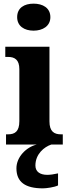

<svg xmlns="http://www.w3.org/2000/svg" viewBox="-20 -792 382 1052"><path d="M164 -624C214 -624 256 -649 256 -698C256 -749 214 -772 164 -772C113 -772 74 -749 74 -698C74 -649 113 -624 164 -624ZM13 0H181C124 14 70 68 70 130C70 206 119 240 215 240C234 240 278 234 298 224V158C275 163 256 166 239 166C201 166 174 150 174 115C174 52 222 13 261 0H324V-56H314C277 -56 251 -71 251 -127V-536H9V-480H25C60 -480 86 -465 86 -413V-128C86 -71 61 -56 24 -56H13Z"/></svg>

Font: Noto Serif Devanagari SemiCondensed ExtraBold
Style: Regular
Weight: 800
Width: 4
Designer: Universal Thirst, Indian Type Foundry and the Monotype Design Team
Foundry: Monotype Imaging Inc.
Version: Version 2.004